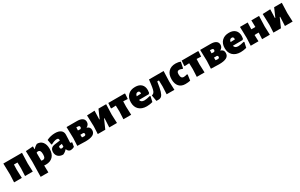

<svg xmlns="http://www.w3.org/2000/svg" viewBox="281 -2240 6532 4181"><g transform="rotate(-30 3546.5 -149.5)"><path d="M506 -210 514 0H319L328 -190L324 -338H235L231 -210L239 0H44L53 -190L46 -472H515Z M1080 -248Q1080 -124 1016.5 -56Q953 12 838 12Q818 12 795 9L799 185H605L613 -190L606 -461L791 -474V-404H798Q840 -454 894 -479Q982 -479 1031 -418Q1080 -357 1080 -248ZM897 -217Q897 -273 881 -299Q865 -325 830 -325Q808 -325 791 -313V-210L793 -113Q813 -108 827 -108Q864 -108 880.5 -134Q897 -160 897 -217Z M1541 -339Q1541 -319 1537 -233Q1533 -157 1533 -148Q1533 -137 1536.5 -132Q1540 -127 1547 -127Q1554 -127 1564 -130L1576 -120L1559 -20Q1522 6 1466 10Q1437 8 1414.5 -10Q1392 -28 1380 -61H1373Q1329 -10 1273 11Q1197 10 1151.5 -31.5Q1106 -73 1106 -145Q1106 -256 1221 -272L1363 -291V-303Q1363 -329 1352.5 -340Q1342 -351 1316 -351Q1260 -351 1171 -303L1159 -311L1138 -434Q1184 -458 1239.5 -471Q1295 -484 1349 -484Q1441 -484 1491 -446.5Q1541 -409 1541 -339ZM1306 -198Q1292 -196 1285.5 -187.5Q1279 -179 1279 -162Q1279 -122 1316 -122Q1340 -122 1363 -138V-206Z M2087 -138Q2087 -62 2024.5 -28Q1962 6 1839 6Q1767 6 1633 0L1642 -190L1635 -472H1900Q1984 -472 2030 -440.5Q2076 -409 2076 -349Q2076 -314 2057.5 -286Q2039 -258 2005 -242Q2049 -228 2068 -203Q2087 -178 2087 -138ZM1816 -360 1813 -284 1871 -281Q1886 -287 1892.5 -296.5Q1899 -306 1899 -323Q1899 -345 1883.5 -352.5Q1868 -360 1819 -360ZM1910 -144Q1910 -155 1905 -162.5Q1900 -170 1887 -177L1811 -176L1814 -109Q1843 -105 1868 -105Q1887 -105 1898.5 -115Q1910 -125 1910 -144Z M2157 -190 2148 -468 2342 -476 2335 -259H2345L2438 -472H2631L2622 -215L2631 0H2437L2446 -177L2447 -227H2437L2337 0H2148Z M3105 -461 3095 -335 2994 -340H2984L2980 -210L2988 0H2793L2802 -190L2798 -340H2787L2686 -335L2676 -347L2685 -472H3095Z M3544 -196 3296 -194Q3305 -159 3330 -142.5Q3355 -126 3399 -126Q3448 -126 3542 -151L3556 -141L3526 -9Q3447 12 3379 12Q3255 12 3185.5 -54Q3116 -120 3116 -236Q3116 -351 3182 -417Q3248 -483 3363 -483Q3462 -483 3516.5 -431Q3571 -379 3571 -286Q3571 -256 3565 -221ZM3406 -306Q3406 -359 3361 -359Q3306 -359 3294 -288L3404 -292Z M4067 -210 4075 0H3880L3889 -190L3885 -345H3842L3840 -332Q3819 -187 3797 -114Q3775 -41 3743 -12.5Q3711 16 3656 14L3615 13L3588 -139Q3622 -147 3641 -167.5Q3660 -188 3672 -233Q3684 -278 3695 -365L3708 -470L3707 -472H4076Z M4503 -460 4472 -312 4458 -305Q4431 -316 4414 -321Q4397 -326 4382 -326Q4351 -326 4336 -307.5Q4321 -289 4321 -249Q4321 -192 4338.5 -166Q4356 -140 4394 -140Q4425 -140 4479 -155L4492 -144L4472 -1Q4420 12 4347 12Q4246 12 4190.5 -50.5Q4135 -113 4135 -228Q4135 -350 4199.5 -417Q4264 -484 4381 -484Q4449 -484 4503 -460Z M4950 -461 4940 -335 4839 -340H4829L4825 -210L4833 0H4638L4647 -190L4643 -340H4632L4531 -335L4521 -347L4530 -472H4940Z M5447 -138Q5447 -62 5384.5 -28Q5322 6 5199 6Q5127 6 4993 0L5002 -190L4995 -472H5260Q5344 -472 5390 -440.5Q5436 -409 5436 -349Q5436 -314 5417.5 -286Q5399 -258 5365 -242Q5409 -228 5428 -203Q5447 -178 5447 -138ZM5176 -360 5173 -284 5231 -281Q5246 -287 5252.5 -296.5Q5259 -306 5259 -323Q5259 -345 5243.5 -352.5Q5228 -360 5179 -360ZM5270 -144Q5270 -155 5265 -162.5Q5260 -170 5247 -177L5171 -176L5174 -109Q5203 -105 5228 -105Q5247 -105 5258.5 -115Q5270 -125 5270 -144Z M5904 -196 5656 -194Q5665 -159 5690 -142.5Q5715 -126 5759 -126Q5808 -126 5902 -151L5916 -141L5886 -9Q5807 12 5739 12Q5615 12 5545.5 -54Q5476 -120 5476 -236Q5476 -351 5542 -417Q5608 -483 5723 -483Q5822 -483 5876.5 -431Q5931 -379 5931 -286Q5931 -256 5925 -221ZM5766 -306Q5766 -359 5721 -359Q5666 -359 5654 -288L5764 -292Z M6467 -210 6475 0H6280L6288 -162L6231 -163L6183 -160L6189 0H5994L6003 -190L5996 -472H6190L6184 -304L6241 -303L6286 -304L6282 -472H6476Z M6574 -190 6565 -468 6759 -476 6752 -259H6762L6855 -472H7048L7039 -215L7048 0H6854L6863 -177L6864 -227H6854L6754 0H6565Z"/></g></svg>

Font: Luna Sans Black
Style: Regular
Weight: 900
Designer: Juan Pablo del Peral
Foundry: Huerta Tipografica
Version: Version 2.001; ttfautohint (v1.5)